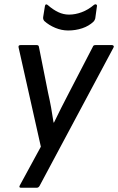

<svg xmlns="http://www.w3.org/2000/svg" viewBox="-20 -702 558 907"><path d="M80 185Q67 185 74 173L173 -9L68 -477Q65 -489 77 -489H154Q163 -489 164 -480L207 -264Q215 -229 221.5 -193.5Q228 -158 233 -123H235Q252 -158 269.5 -193Q287 -228 305 -262L418 -480Q420 -486 423.5 -487.5Q427 -489 431 -489H509Q514 -489 516.5 -485.5Q519 -482 516 -477L167 176Q162 185 153 185ZM302 -558Q271 -558 241 -570.5Q211 -583 189 -603Q186 -607 184.5 -611.5Q183 -616 184 -622L192 -672Q193 -680 197.5 -681Q202 -682 207 -677Q231 -656 255.5 -644.5Q280 -633 306 -633Q336 -633 366.5 -644.5Q397 -656 424 -679Q429 -683 434 -681Q439 -679 438 -673L430 -615Q429 -611 427 -607Q425 -603 422 -600Q400 -579 368.5 -568.5Q337 -558 302 -558Z"/></svg>

Font: Sofia Sans Medium
Style: Italic
Weight: 500
Italic angle: -9°
Version: Version 4.101